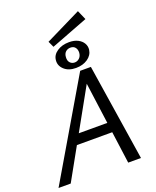

<svg xmlns="http://www.w3.org/2000/svg" viewBox="-186 -1126 1000 1230"><g transform="rotate(-20 314.0 -511.0)"><path d="M470 0 387 -612H419L78 0H-5L382 -658H455L557 0ZM153 -218 190 -285H464L483 -218ZM274 -861 255 -902 499 -1022 527 -958ZM364 -684Q314 -684 284.5 -711Q255 -738 259 -775Q262 -810 295.5 -832.5Q329 -855 377 -855Q412 -855 436.5 -842.5Q461 -830 473 -809.5Q485 -789 482 -765Q477 -729 444 -706.5Q411 -684 364 -684ZM368 -720Q386 -720 400 -733Q414 -746 416 -769Q417 -791 406 -805Q395 -819 374 -819Q354 -819 340.5 -806.5Q327 -794 326 -771Q324 -747 336.5 -733.5Q349 -720 368 -720Z"/></g></svg>

Font: Ysabeau Infant Medium
Style: Italic
Weight: 500
Italic angle: -12°
Designer: Christian Thalmann (Catharsis Fonts)
Version: Version 2.001;gftools[0.9.30]; featfreeze: ss01,ss02,lnum